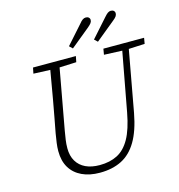

<svg xmlns="http://www.w3.org/2000/svg" viewBox="-126 -986 1038 1112"><g transform="rotate(-15 392.5 -430.0)"><path d="M231 -634 112 -639 119 -674H376L369 -639L250 -634ZM337 15Q275 15 229.5 -6.5Q184 -28 159.5 -68.5Q135 -109 135 -168Q135 -191 138.5 -217Q142 -243 147 -272L164 -362Q174 -414 183 -466Q192 -518 201 -570Q210 -622 219 -674H275L202 -273Q197 -244 193.5 -220Q190 -196 190 -170Q190 -125 209 -93Q228 -61 263 -44.5Q298 -28 347 -28Q408 -28 453 -51Q498 -74 529 -129Q560 -184 578 -281L651 -674H690L616 -268Q597 -166 560 -103.5Q523 -41 467.5 -13Q412 15 337 15ZM655 -634 535 -639 541 -674H785L779 -639L672 -634ZM352 -739 449 -848Q461 -863 470 -869Q479 -875 489 -875Q500 -875 506.5 -869Q513 -863 513 -854Q513 -844 506.5 -835.5Q500 -827 487 -816L371 -721ZM502 -739 599 -848Q611 -862 620 -868.5Q629 -875 639 -875Q650 -875 656.5 -869Q663 -863 663 -854Q663 -844 657 -835.5Q651 -827 637 -816L521 -721Z"/></g></svg>

Font: Source Serif 4 Light
Style: Italic
Weight: 300
Italic angle: -12°
Designer: Frank Grießhammer
Foundry: Adobe Systems Incorporated
Version: Version 4.004;hotconv 1.0.116;makeotfexe 2.5.65601